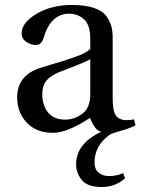

<svg xmlns="http://www.w3.org/2000/svg" viewBox="-20 -522 565 772"><path d="M150 -144Q150 -98 173.5 -69.5Q197 -41 242 -41Q280 -41 311.5 -65Q343 -89 343 -143V-284Q324 -272 228 -236Q186 -220 168 -199.5Q150 -179 150 -144ZM49 -130Q49 -219 142 -249Q157 -254 189.5 -263.5Q222 -273 240.5 -279Q259 -285 283 -293.5Q307 -302 321.5 -310Q336 -318 343 -325V-367Q343 -421 318 -444Q293 -467 258 -467Q184 -467 155 -369Q147 -341 123 -341Q105 -341 86 -353.5Q67 -366 67 -388Q67 -431 127 -466.5Q187 -502 269 -502Q323 -502 358 -490Q393 -478 408 -456.5Q423 -435 428 -415.5Q433 -396 433 -369V-127Q433 -75 446.5 -57Q460 -39 488 -39Q507 -39 519 -42L525 -18Q502 -6 465.5 4Q429 14 421 20Q360 63 360 132Q360 158 376.5 172Q393 186 418 186Q450 186 475 174L483 195Q443 230 390 230Q331 230 308.5 201.5Q286 173 286 139Q286 55 387 8Q361 2 342 -48Q251 12 193 12Q126 12 87.5 -29Q49 -70 49 -130Z"/></svg>

Font: Heuristica
Style: Regular
Weight: 400
Version: Version 1.0.1 ; ttfautohint (v1.4.1)